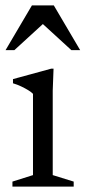

<svg xmlns="http://www.w3.org/2000/svg" viewBox="-20 -690 316 710"><path d="M178 -436 175 -355V-42.5L252.5 -18.5V0H26V-18.5L102 -42.5V-343Q96.5 -349 84.8 -356.2Q73 -363.5 58.2 -370.5Q43.5 -377.5 28 -382V-397.5L169 -436ZM0.5 -504.5 98 -670H179L276.5 -504.5H244L132 -607H145L33 -504.5Z"/></svg>

Font: Newsreader Text
Style: Regular
Weight: 400
Designer: Hugues Gentile
Foundry: Production Type
Version: Version 1.001